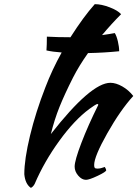

<svg xmlns="http://www.w3.org/2000/svg" viewBox="-20 -850 657 918"><path d="M204.1 -674.8Q255.4 -671.9 316.9 -671.9Q379.4 -770 433.1 -830.1Q464.8 -830.1 503.4 -815.4Q542 -800.8 559.1 -782.2Q513.2 -736.3 467.8 -682.1Q506.3 -687.5 528.8 -691.9Q537.1 -679.2 543.5 -652.6Q549.8 -626 549.8 -605Q478 -597.7 400.9 -596.2Q357.4 -534.7 329.1 -479Q289.1 -399.9 264.6 -339.1Q240.2 -278.3 223.1 -209Q415 -454.1 507.8 -454.1Q534.2 -454.1 564.7 -436.8Q595.2 -419.4 617.2 -391.1Q555.7 -323.7 492.9 -212.6Q430.2 -101.6 430.2 -61Q430.2 -50.8 433.1 -47.4Q436 -43.9 445.8 -43.9Q454.6 -43.9 462.6 -45.9Q470.7 -47.9 475.3 -49.8Q480 -51.8 481 -51.8Q487.8 -40.5 487.8 -36.1Q487.8 -28.8 447.3 -9.5Q406.7 9.8 391.1 9.8Q371.1 9.8 354 -10.3Q336.9 -30.3 336.9 -53.2Q336.9 -82.5 369.1 -166.7Q401.4 -251 450.2 -349.1Q450.2 -349.6 448.5 -351.3Q446.8 -353 445.8 -353Q442.9 -353 430.4 -345.2Q418 -337.4 407.2 -329.1Q335.9 -276.4 263.7 -176.8Q191.4 -77.1 146 28.8Q143.1 35.2 137 41.5Q130.9 47.9 127 47.9Q100.6 29.3 96.2 -17.1Q96.2 -87.9 123.5 -201.2Q150.9 -314.5 196.8 -432.1Q229 -516.6 274.9 -599.1Q231.9 -602.1 202.1 -608.9Q204.1 -635.3 204.1 -674.8Z"/></svg>

Font: Kaushan Script
Style: Regular
Weight: 400
Designer: Pablo Impallari
Foundry: Pablo Impallari
Version: Version 1.002